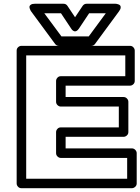

<svg xmlns="http://www.w3.org/2000/svg" viewBox="-20 -968 741 1013"><path d="M67.9 0V-701.2Q67.9 -711.9 75.7 -719Q83.5 -726.1 92.8 -726.1H666Q676.8 -726.1 683.8 -718.3Q690.9 -710.4 690.9 -701.2V-541Q690.9 -530.3 683.1 -523.2Q675.3 -516.1 666 -516.1H326.2V-456.1H631.8Q642.6 -456.1 649.9 -448.2Q657.2 -440.4 657.2 -431.2V-271Q657.2 -260.3 649.2 -253.2Q641.1 -246.1 631.8 -246.1H326.2V-185.1H675.8Q686.5 -185.1 693.8 -177.2Q701.2 -169.4 701.2 -160.2V0Q701.2 10.7 693.1 17.8Q685.1 24.9 675.8 24.9H92.8Q82 24.9 75 17.1Q67.9 9.3 67.9 0ZM118.2 -24.9H650.9V-134.8H300.8Q291.5 -134.8 283.7 -142.1Q275.9 -149.4 275.9 -160.2V-271Q275.9 -280.3 283 -288.1Q290 -295.9 300.8 -295.9H606.9V-405.8H300.8Q291.5 -405.8 283.7 -413.1Q275.9 -420.4 275.9 -431.2V-541Q275.9 -550.3 283 -558.1Q290 -565.9 300.8 -565.9H641.1V-675.8H118.2ZM144 -908.2Q143.1 -909.7 141.4 -912.4Q139.6 -915 137.2 -922.1Q134.8 -929.2 135.7 -934.3Q136.7 -939.5 143.6 -943.8Q150.4 -948.2 164.1 -948.2H314.9Q328.6 -948.2 335.9 -937L376 -877L416 -937Q423.8 -948.2 437 -948.2H587.9Q589.8 -948.2 593 -948Q596.2 -947.8 603 -945.6Q609.9 -943.4 613.5 -939.7Q617.2 -936 616.7 -927.7Q616.2 -919.4 607.9 -908.2L481 -735.8Q474.1 -726.1 460.9 -726.1H291Q278.8 -726.1 271 -735.8ZM213.9 -897.9 304.2 -775.9H448.2L538.1 -897.9H450.2L397 -817.9Q390.6 -808.1 383.8 -804.7Q377 -801.3 372.1 -803Q367.2 -804.7 363.3 -807.9Q359.4 -811 357.4 -814.5L355 -817.9L301.8 -897.9Z"/></svg>

Font: Trueno ExtraBold Outline
Style: Regular
Weight: 800
Width: 6
Designer: Julieta Ulanovsky
Foundry: Julieta Ulanovsky
Version: Version 3.001b | FøM Fix